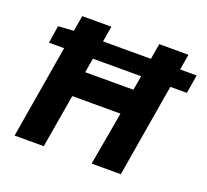

<svg xmlns="http://www.w3.org/2000/svg" viewBox="-122 -864 1095 1014"><g transform="rotate(20 425.0 -357.5)"><path d="M73 -621 160 -627 175 -715H339L324 -627H593L608 -715H772L757 -627H850L833 -523H740L652 0H488L541 -300H270L219 0H55L143 -523H58ZM562 -442 576 -523H305L291 -442Z"/></g></svg>

Font: Nebula Sans Bold
Style: Regular
Weight: 700
Italic angle: -9°
Designer: Paul D. Hunt for Adobe (as Source Sans)
Foundry: Nebula Entertainment & Broadcasting LLC
Version: Version 1.010